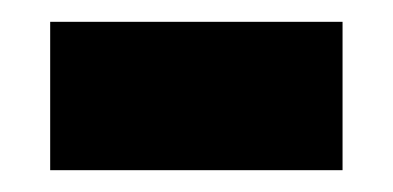

<svg xmlns="http://www.w3.org/2000/svg" viewBox="-20 -356 360 176"><path d="M26 -200H294V-336H26Z"/></svg>

Font: Noto Sans Arabic UI Extra
Style: Regular
Weight: 800
Designer: Nadine Chahine - Monotype Design Team
Foundry: Monotype Imaging Inc.
Version: Version 1.900